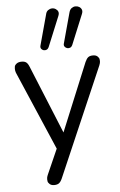

<svg xmlns="http://www.w3.org/2000/svg" viewBox="-62 -809 648 1038"><g transform="rotate(-5 262.0 -289.5)"><path d="M189 187Q174 187 165 179Q156 171 155 163Q154 155 154 152Q154 141 159 130L220 -8L36 -436Q32 -447 32 -457Q32 -461 33 -469Q34 -477 44 -485Q54 -493 72 -493Q88 -493 97 -486Q106 -479 113 -461L264 -92L416 -461Q424 -479 433 -486Q442 -493 459 -493Q475 -493 483.5 -485Q492 -477 493 -469.5Q494 -462 494 -459Q494 -449 489 -437L233 155Q225 173 215.5 180Q206 187 189 187ZM352 -558Q348 -549 340 -545.5Q332 -542 323.5 -544.5Q315 -547 310 -554Q305 -561 308 -571L353 -736Q357 -751 366.5 -758Q376 -765 387 -765.5Q398 -766 407.5 -760.5Q417 -755 421 -745Q425 -735 419 -721ZM224 -558Q220 -549 212 -545.5Q204 -542 195.5 -544.5Q187 -547 182.5 -554Q178 -561 181 -571L226 -736Q229 -751 239 -758Q249 -765 260 -765.5Q271 -766 280.5 -760Q290 -754 293.5 -744.5Q297 -735 291 -721Z"/></g></svg>

Font: Nunito
Style: Regular
Weight: 400
Designer: Vernon Adams
Foundry: Vernon Adams
Version: Version 3.602